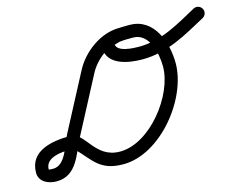

<svg xmlns="http://www.w3.org/2000/svg" viewBox="-92 -714 1111 879"><g transform="rotate(-15 463.0 -274.5)"><path d="M534 -578C534 -578 534 -578 534 -578C444.8 -578 358.5 -512.4 318.6 -436.3C271.8 -347.4 225.1 -258.5 178.3 -169.6C155.1 -125.3 135.8 -33.4 76.6 -33.4C66.9 -33.4 55.3 -34 55.3 -35.9C55.3 -97.7 146.3 -98.2 189.5 -98.2C190.3 -98.2 190.4 -97.1 193.7 -93.8C259.9 -26.7 280.2 30 393 30C568.7 30 742.8 -186.2 742.8 -355.7C742.8 -452 700.4 -578.9 584.5 -578.9C537.4 -578.9 434.8 -581.8 434.8 -513C434.8 -426.7 535.2 -411.2 601.6 -411.2C719.5 -411.2 815.6 -468.3 915.2 -522.6C929.8 -530.5 935.1 -548.7 927.2 -563.3C919.3 -577.8 901.1 -583.2 886.5 -575.3C796.5 -526.2 708.1 -471.2 601.6 -471.2C575 -471.2 494.8 -473 494.8 -513C494.8 -514.5 494.2 -510 493.3 -508.8C493.2 -508.6 493.1 -508.5 493 -508.3C493.4 -508.3 515.2 -515.4 518.1 -515.8C540 -519.1 562.5 -518.9 584.5 -518.9C661.8 -518.9 682.8 -415.5 682.8 -355.7C682.8 -219.7 535.3 -30 393 -30C271.8 -30 260.6 -158.3 189.5 -158.3C107.4 -158.3 -4.7 -141.5 -4.7 -35.9C-4.7 8.4 38.7 26.6 76.6 26.6C175 26.6 195.1 -72.5 231.5 -141.7C278.2 -230.6 324.9 -319.5 371.7 -408.4C401.2 -464.6 467.2 -518 534 -518C550.6 -518 564 -531.4 564 -548C564 -564.6 550.6 -578 534 -578Z"/></g></svg>

Font: FRB American Cursive
Style: Bold Italic
Weight: 700
Italic angle: -25°
Version: Version 2.0;Modular Font Editor K font №1